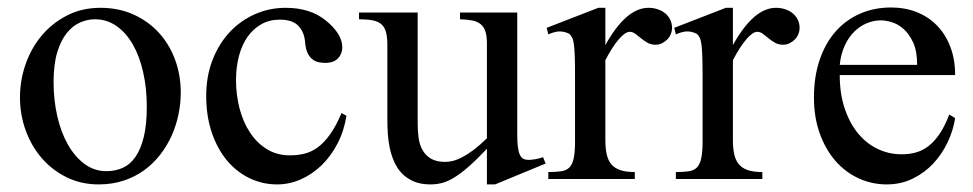

<svg xmlns="http://www.w3.org/2000/svg" viewBox="-20 -481 2615 516"><path d="M465.8 -231.9Q465.8 -203.1 459.7 -173.6Q453.6 -144 441.4 -116.7Q429.2 -89.4 410.6 -65.4Q392.1 -41.5 367.7 -23.7Q343.3 -5.9 312.5 4.4Q281.7 14.6 245.1 14.6Q198.2 14.6 159.4 -4.4Q120.6 -23.4 92.5 -55.7Q64.5 -87.9 49.1 -130.4Q33.7 -172.9 33.7 -219.2Q33.7 -264.6 48.6 -307.9Q63.5 -351.1 91.6 -384.8Q119.6 -418.5 159.7 -439.2Q199.7 -460 250 -460Q298.3 -460 337.9 -442.4Q377.4 -424.8 406 -394Q434.6 -363.3 450.2 -321.5Q465.8 -279.8 465.8 -231.9ZM374.5 -194.3Q374.5 -244.1 364.7 -287.1Q355 -330.1 336.9 -361.6Q318.8 -393.1 293 -411.1Q267.1 -429.2 234.9 -429.2Q215.8 -429.2 196 -420.9Q176.3 -412.6 160.2 -393.1Q144 -373.5 134 -341.1Q124 -308.6 124 -259.8Q124 -211.9 134 -168.5Q144 -125 162.6 -92.3Q181.2 -59.6 207.3 -40.3Q233.4 -21 265.6 -21Q290 -21 310.1 -30Q330.1 -39.1 344.2 -59.6Q358.4 -80.1 366.5 -113.3Q374.5 -146.5 374.5 -194.3Z M911.1 -169.9Q904.8 -129.4 887.2 -95.5Q869.6 -61.5 844.5 -37.1Q819.3 -12.7 788.6 1Q757.8 14.6 724.6 14.6Q685.1 14.6 650.4 -2.2Q615.7 -19 589.8 -50Q564 -81.1 549.1 -125Q534.2 -168.9 534.2 -223.1Q534.2 -276.4 551.3 -320.1Q568.4 -363.8 597.4 -394.8Q626.5 -425.8 665.3 -442.9Q704.1 -460 747.6 -460Q814.5 -460 856.4 -425.3Q877.4 -408.2 888.7 -390.1Q899.9 -372.1 899.9 -353.5Q899.9 -336.4 888.4 -324.2Q877 -312 854 -312Q846.7 -312 837.9 -313.5Q829.1 -314.9 821 -320.6Q813 -326.2 807.1 -337.6Q801.3 -349.1 799.8 -369.1Q797.4 -395.5 781.5 -411.9Q765.6 -428.2 731.9 -428.2Q704.1 -428.2 682.1 -415.8Q660.2 -403.3 645 -381.6Q629.9 -359.9 622.1 -330.1Q614.3 -300.3 614.3 -265.6Q614.3 -226.1 623.8 -189.5Q633.3 -152.8 651.9 -124.8Q670.4 -96.7 697.3 -80.1Q724.1 -63.5 759.3 -63.5Q779.8 -63.5 798.6 -68.1Q817.4 -72.8 834.5 -85.4Q851.6 -98.1 867.4 -120.4Q883.3 -142.6 897.9 -177.2Z M1310.5 14.6H1288.6V-81.1Q1260.3 -51.3 1239 -32.7Q1217.8 -14.2 1200.4 -3.7Q1183.1 6.8 1168 10.7Q1152.8 14.6 1136.7 14.6Q1110.8 14.6 1092 6.6Q1073.2 -1.5 1060.3 -14.9Q1047.4 -28.3 1039.6 -45.9Q1031.7 -63.5 1027.6 -82.8Q1023.4 -102.1 1022.2 -122.1Q1021 -142.1 1021 -159.7V-359.9Q1021 -381.8 1017.1 -395.5Q1013.2 -409.2 1004.2 -416.5Q995.1 -423.8 980.5 -426.5Q965.8 -429.2 944.8 -429.2V-447.3H1102.5V-147.9Q1102.5 -128.9 1105 -110.6Q1107.4 -92.3 1115.5 -77.9Q1123.5 -63.5 1138.2 -54.7Q1152.8 -45.9 1176.8 -45.9Q1186.5 -45.9 1198 -48.8Q1209.5 -51.8 1223.4 -59.1Q1237.3 -66.4 1253.4 -78.6Q1269.5 -90.8 1288.6 -109.4V-363.8Q1288.6 -384.3 1284.4 -396.7Q1280.3 -409.2 1271.5 -416.3Q1262.7 -423.3 1249 -426Q1235.4 -428.7 1216.3 -429.2V-447.3H1370.1V-118.7Q1370.1 -98.6 1371.8 -85.7Q1373.5 -72.8 1377.2 -64.9Q1380.9 -57.1 1386.7 -54.2Q1392.6 -51.3 1400.4 -51.3Q1407.2 -51.3 1418 -53Q1428.7 -54.7 1439.5 -58.6L1446.3 -41.5Z M1786.1 -406.2Q1786.1 -397.5 1782.7 -389.2Q1779.3 -380.9 1773.2 -374.8Q1767.1 -368.7 1759 -364.7Q1751 -360.8 1741.7 -360.8Q1729.5 -360.8 1720 -366.2Q1710.4 -371.6 1702.6 -378.2Q1694.8 -384.8 1687.5 -390.1Q1680.2 -395.5 1672.4 -395.5Q1660.2 -395.5 1642.8 -375.2Q1625.5 -355 1606.9 -319.3V-104Q1606.9 -83 1610.4 -66.9Q1613.8 -50.8 1622.6 -40Q1631.3 -29.3 1646.7 -23.9Q1662.1 -18.6 1686 -18.6V0H1453.6V-18.6Q1474.6 -18.6 1488.5 -20.8Q1502.4 -22.9 1510.5 -31.2Q1518.6 -39.6 1522 -56.2Q1525.4 -72.8 1525.4 -101.1V-274.4Q1525.4 -309.6 1524.7 -330.3Q1523.9 -351.1 1522.2 -362.8Q1520.5 -374.5 1517.6 -379.9Q1514.6 -385.3 1510.7 -389.6Q1500 -395.5 1487.1 -396.5Q1474.1 -397.5 1453.6 -388.7L1449.2 -406.2L1587.9 -460H1606.9V-359.9Q1662.6 -460 1722.7 -460Q1735.8 -460 1747.6 -456.1Q1759.3 -452.1 1767.8 -445.1Q1776.4 -438 1781.2 -428Q1786.1 -418 1786.1 -406.2Z M2128.9 -406.2Q2128.9 -397.5 2125.5 -389.2Q2122.1 -380.9 2116 -374.8Q2109.9 -368.7 2101.8 -364.7Q2093.8 -360.8 2084.5 -360.8Q2072.3 -360.8 2062.7 -366.2Q2053.2 -371.6 2045.4 -378.2Q2037.6 -384.8 2030.3 -390.1Q2022.9 -395.5 2015.1 -395.5Q2002.9 -395.5 1985.6 -375.2Q1968.3 -355 1949.7 -319.3V-104Q1949.7 -83 1953.1 -66.9Q1956.5 -50.8 1965.3 -40Q1974.1 -29.3 1989.5 -23.9Q2004.9 -18.6 2028.8 -18.6V0H1796.4V-18.6Q1817.4 -18.6 1831.3 -20.8Q1845.2 -22.9 1853.3 -31.2Q1861.3 -39.6 1864.7 -56.2Q1868.2 -72.8 1868.2 -101.1V-274.4Q1868.2 -309.6 1867.4 -330.3Q1866.7 -351.1 1865 -362.8Q1863.3 -374.5 1860.4 -379.9Q1857.4 -385.3 1853.5 -389.6Q1842.8 -395.5 1829.8 -396.5Q1816.9 -397.5 1796.4 -388.7L1792 -406.2L1930.7 -460H1949.7V-359.9Q2005.4 -460 2065.4 -460Q2078.6 -460 2090.3 -456.1Q2102.1 -452.1 2110.6 -445.1Q2119.1 -438 2124 -428Q2128.9 -418 2128.9 -406.2Z M2546.9 -163.6Q2542 -130.9 2526.9 -98.9Q2511.7 -66.9 2488.3 -41.7Q2464.8 -16.6 2433.1 -1Q2401.4 14.6 2362.8 14.6Q2323.2 14.6 2287.6 -1.7Q2252 -18.1 2225.3 -48.6Q2198.7 -79.1 2183.1 -122.3Q2167.5 -165.5 2167.5 -218.8Q2167.5 -275.4 2182.9 -320.3Q2198.2 -365.2 2225.8 -396.5Q2253.4 -427.7 2291.5 -444.3Q2329.6 -460.9 2375 -460.9Q2412.1 -460.9 2443.6 -448.5Q2475.1 -436 2498 -412.6Q2521 -389.2 2533.9 -355.5Q2546.9 -321.8 2546.9 -279.3H2236.8Q2236.8 -229.5 2250 -189.9Q2263.2 -150.4 2285.6 -123Q2308.1 -95.7 2337.6 -81.3Q2367.2 -66.9 2399.9 -66.4Q2421.9 -65.9 2440.7 -71Q2459.5 -76.2 2475.6 -88.6Q2491.7 -101.1 2505.6 -121.8Q2519.5 -142.6 2531.2 -173.3ZM2444.8 -306.6Q2444.8 -343.8 2434.1 -366.9Q2423.3 -390.1 2408.2 -403.3Q2393.1 -416.5 2376.5 -421.4Q2359.9 -426.3 2347.7 -426.3Q2328.1 -426.3 2309.3 -418.5Q2290.5 -410.6 2275.4 -395.5Q2260.3 -380.4 2250 -357.9Q2239.7 -335.4 2236.8 -306.6Z"/></svg>

Font: Doulos SIL
Style: Regular
Weight: 400
Designer: Walt Agee, Victor Gaultney, Peter Martin, Debbi Hosken
Foundry: SIL International
Version: Version 4.110; 2011; Maintenance release